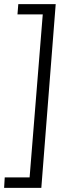

<svg xmlns="http://www.w3.org/2000/svg" viewBox="-47 -732 367 934"><path d="M154 182H-27L-24 131H97L161 -662H38L42 -712H224Z"/></svg>

Font: Muli Light
Style: Italic
Weight: 300
Italic angle: -4.541°
Designer: Vernon Adams
Foundry: Vernon Adams
Version: Version 2.100; ttfautohint (v1.8.1.43-b0c9)